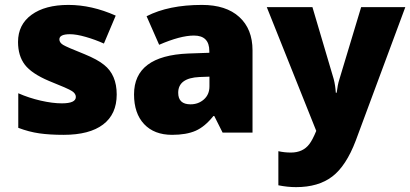

<svg xmlns="http://www.w3.org/2000/svg" viewBox="-20 -545 1686 789"><path d="M407.5 -278.6Q459.6 -237.6 459.6 -156.7Q459.6 -75.8 403.7 -33.4Q347.8 9.1 241.2 9.1Q184 9.1 141.6 3Q99.1 -3 55.1 -19.7V-161.8Q98.6 -142.6 147.4 -131.4Q196.2 -120.3 234.1 -120.3Q291.7 -120.3 291.7 -146.6Q291.7 -160.3 276 -170.6Q260.4 -181 181.5 -212.3Q109.7 -242.7 81.9 -279.3Q54.1 -316 54.1 -372.6Q54.1 -443.9 109.7 -484.3Q165.3 -524.8 261.1 -524.8Q356.9 -524.8 455.5 -480.8L407 -366Q371.1 -382.2 332.4 -393.3Q293.7 -404.4 267.4 -404.4Q224 -404.4 224 -383.2Q224 -370.1 239.1 -360.7Q254.3 -351.4 327.1 -322.5Q381.2 -300.3 407.5 -278.6Z M1017.7 0H894.8L860.5 -68.3H856.9Q822 -24.3 783.9 -7.6Q745.7 9.1 687.1 9.1Q613.8 9.1 572.3 -34.9Q530.8 -78.9 530.8 -157.2Q530.8 -316 753.8 -325.1L840.2 -328.1V-335.2Q840.2 -398.9 777 -398.9Q721.4 -398.9 634 -361L582.4 -478.3Q672.9 -524.8 809.9 -524.8Q909 -524.8 963.3 -475.2Q1017.7 -425.7 1017.7 -338.2ZM712.3 -163.8Q712.3 -116.3 762.9 -116.3Q795.2 -116.3 818 -136.5Q840.7 -156.7 840.7 -190.1V-230L799.8 -228.5Q712.3 -224.5 712.3 -163.8Z M1196.7 224Q1161.3 224 1123.9 216.4V76.3Q1148.6 81.9 1175.4 81.9Q1225 81.9 1251.3 47Q1264.4 29.8 1279.6 -7.1L1076.3 -515.7H1263.9L1351.4 -219.9Q1357.9 -195.1 1360 -163.8H1363.5Q1367.5 -197.2 1374.6 -218.9L1464.1 -515.7H1645.6L1441.9 32.9Q1402.4 137 1345.3 180.5Q1288.2 224 1196.7 224Z"/></svg>

Font: Khula ExtraBold
Style: Regular
Weight: 800
Designer: Erin McLaughlin, Steve Matteson
Version: Version 1.002;PS 1.0;hotconv 1.0.72;makeotf.lib2.5.5900; ttf